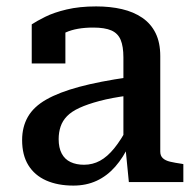

<svg xmlns="http://www.w3.org/2000/svg" viewBox="-20 -568 611 599"><path d="M381 -327V-270Q328 -263 290.5 -253Q253 -243 228 -231.5Q203 -220 189 -205.5Q175 -191 169 -173Q163 -155 163 -134Q163 -107 172.5 -89Q182 -71 200 -62.5Q218 -54 242 -54Q269 -54 292 -66.5Q315 -79 336.5 -105.5Q358 -132 379 -172L384 -118Q365 -77 339.5 -48Q314 -19 281.5 -4Q249 11 209 11Q160 11 124 -5Q88 -21 68.5 -52.5Q49 -84 49 -131Q49 -172 67 -203.5Q85 -235 124.5 -257.5Q164 -280 227 -297Q290 -314 381 -327ZM382 0 371 -112 365 -117V-389Q365 -423 356.5 -443.5Q348 -464 327.5 -473Q307 -482 271 -482Q219 -482 185.5 -467Q152 -452 137 -434Q134 -441 136 -449.5Q138 -458 144.5 -465.5Q151 -473 161 -478Q171 -483 184 -485V-370H79V-492Q94 -502 121 -515.5Q148 -529 188 -538.5Q228 -548 280 -548Q324 -548 360.5 -539.5Q397 -531 424 -512.5Q451 -494 465.5 -464.5Q480 -435 480 -393V-95Q480 -82 488 -74.5Q496 -67 511 -63.5Q526 -60 547 -57L552 -56V0Z"/></svg>

Font: Roboto Serif SemiCondensed Medium
Style: Regular
Weight: 500
Width: 4
Designer: Greg Gazdowicz
Foundry: Commercial Type
Version: Version 1.007